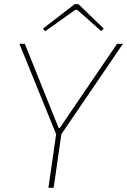

<svg xmlns="http://www.w3.org/2000/svg" viewBox="-20 -900 609 920"><path d="M196 -750 186 -763 338 -880H356L477 -763L465 -751L350 -853H341ZM274 -257 237 0H212L249 -257L73 -690H99L233 -356L261 -287H267L314 -357L541 -690H569Z"/></svg>

Font: Exo 2.0 Thin
Style: Italic
Weight: 250
Italic angle: -8°
Designer: Natanael Gama
Version: Version 1.001;PS 001.001;hotconv 1.0.70;makeotf.lib2.5.58329